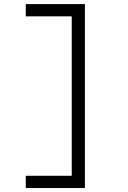

<svg xmlns="http://www.w3.org/2000/svg" viewBox="-20 -818 626 942"><path d="M106.4 104.5V44.4H332V-737.8H106.4V-797.9H396.5V104.5Z"/></svg>

Font: Cascadia Code NF Light
Style: Regular
Weight: 300
Monospace: yes
Designer: Aaron Bell
Foundry: Saja Typeworks
Version: Version 2404.023; ttfautohint (v1.8.4)